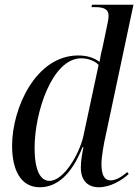

<svg xmlns="http://www.w3.org/2000/svg" viewBox="-20 -780 583 810"><path d="M148 10C219 10 282 -42 328 -159H332C325 -125 321 -97 321 -73C321 -20 349 10 397 10C445 10 494 -19 523 -46L517 -54C495 -35 469 -19 447 -19C420 -19 408 -42 408 -89C408 -118 419 -180 426 -209L543 -760H368L366 -750H381C418 -750 438 -741 438 -714C438 -701 435 -686 431 -668L413 -582C408 -563 403 -540 400 -519C377 -536 348 -546 310 -546C131 -546 31 -324 31 -165C31 -67 65 10 148 10ZM189 -17C153 -17 126 -55 126 -157C126 -304 199 -534 323 -534C353 -534 382 -522 396 -506L332 -207C315 -130 249 -17 189 -17Z"/></svg>

Font: Noto Serif Display SemiCondensed
Style: Italic
Weight: 400
Width: 4
Italic angle: -12°
Designer: Monotype Design Team
Foundry: Monotype Imaging Inc.
Version: Version 2.009